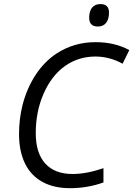

<svg xmlns="http://www.w3.org/2000/svg" viewBox="-20 -936 670 965"><path d="M75.7 -262.7Q75.7 -336.9 92.8 -406.2Q114.3 -491.2 158.4 -558.8Q202.6 -626.5 264.2 -667Q351.6 -724.1 460 -724.1Q557.1 -724.1 629.9 -684.1L596.2 -615.7Q564.9 -633.3 529.8 -642.6Q494.6 -651.9 460 -651.9Q373.5 -651.9 306.2 -603.8Q238.8 -555.7 199.2 -465.3Q159.7 -375.5 159.7 -266.6Q159.7 -167 207.3 -114.3Q254.9 -61.5 344.7 -61.5Q415 -61.5 500 -90.8V-19Q419.9 9.8 332 9.8Q250 9.8 192.4 -22.2Q134.8 -54.2 105.2 -115.2Q75.7 -176.3 75.7 -262.7ZM428.2 -846.7Q428.2 -879.9 442.9 -897.7Q457.5 -915.5 484.9 -915.5Q527.8 -915.5 527.8 -872.6Q527.8 -839.4 513.2 -821Q498.5 -802.7 472.2 -802.7Q428.2 -802.7 428.2 -846.7Z"/></svg>

Font: Viking Open Sans
Style: Italic
Weight: 400
Italic angle: -12°
Foundry: Ascender Corporation
Version: Version 2.000